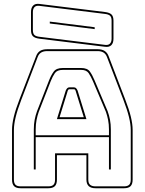

<svg xmlns="http://www.w3.org/2000/svg" viewBox="-20 -992 770 1022"><path d="M170 -303V-272H560V-303Q560 -330 555.5 -353Q551 -376 544 -396L475 -559Q464 -585 452 -602.5Q440 -620 412 -620H314Q284 -620 272 -602.5Q260 -585 250 -560L186 -396Q179 -376 174.5 -353Q170 -330 170 -303ZM330 -510Q334 -519 338.5 -523Q343 -527 349 -527H374Q380 -527 384.5 -523Q389 -519 393 -510L440 -358H283ZM383 -507 384 -506Q382 -510 380 -513.5Q378 -517 374 -517H349Q345 -517 343 -513.5Q341 -510 339 -506L340 -507L297 -368H426ZM560 -90V-262H170V-90H160V-303Q160 -331 164.5 -354.5Q169 -378 177 -400L241 -564Q252 -592 266 -611Q280 -630 314 -630H412Q445 -630 458.5 -611Q472 -592 484 -563L553 -400Q561 -378 565.5 -354.5Q570 -331 570 -303V-90ZM273 -36V-176H450V-36Q450 -17 459.5 -8.5Q469 0 489 0H640Q659 0 667.5 -8.5Q676 -17 676 -36V-300Q676 -330 666.5 -369Q657 -408 637 -460L550 -687Q544 -704 531.5 -712Q519 -720 500 -720H231Q211 -720 198.5 -712Q186 -704 180 -687L93 -460Q73 -408 63.5 -369Q54 -330 54 -300V-36Q54 -17 62.5 -8.5Q71 0 90 0H237Q256 0 264.5 -8.5Q273 -17 273 -36ZM90 10Q66 10 55 -1Q44 -12 44 -36V-300Q44 -331 53.5 -370.5Q63 -410 84 -464L171 -690Q178 -711 192.5 -720.5Q207 -730 231 -730H500Q523 -730 537.5 -720.5Q552 -711 559 -691L646 -464Q667 -410 676.5 -370.5Q686 -331 686 -300V-36Q686 -12 675 -1Q664 10 640 10H489Q464 10 452 -1.5Q440 -13 440 -36V-166H283V-36Q283 -12 272 -1Q261 10 237 10ZM584 -786Q584 -763 572.5 -751.5Q561 -740 539 -743L190 -786Q166 -789 155.5 -799Q145 -809 145 -832V-928Q145 -951 156.5 -962.5Q168 -974 190 -971L539 -928Q563 -925 573.5 -915Q584 -905 584 -882ZM540 -753Q557 -751 565.5 -760Q574 -769 574 -786V-882Q574 -901 565.5 -908.5Q557 -916 538 -918L189 -961Q172 -963 163.5 -954Q155 -945 155 -928V-832Q155 -813 163.5 -805.5Q172 -798 191 -796ZM245 -867V-877L484 -847V-837Z"/></svg>

Font: Bungee Outline
Style: Regular
Weight: 400
Designer: David Jonathan Ross
Foundry: David Jonathan Ross
Version: Version 1.000;PS 1.0;hotconv 1.0.72;makeotf.lib2.5.5900